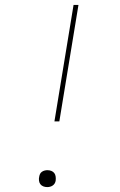

<svg xmlns="http://www.w3.org/2000/svg" viewBox="-20 -755 490 783"><path d="M222 -260H202L280 -735H300ZM173 8Q164 8 156.5 5Q149 2 144.5 -4Q140 -10 139 -18.5Q138 -27 140 -35Q141 -41 143.5 -46Q146 -51 151 -54.5Q156 -58 162 -59.5Q168 -61 173 -61Q182 -61 189.5 -58Q197 -55 201.5 -49Q206 -43 207 -34.5Q208 -26 207 -18Q206 -12 203 -7Q200 -2 195 1.5Q190 5 184 6.5Q178 8 173 8Z"/></svg>

Font: Iosevka Etoile Thin
Style: Italic
Weight: 100
Italic angle: -9°
Designer: Belleve Invis
Foundry: Belleve Invis
Version: Version 22.1.2; ttfautohint (v1.8.4)